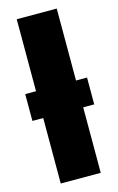

<svg xmlns="http://www.w3.org/2000/svg" viewBox="-118 -809 526 858"><g transform="rotate(-15 145.0 -380.0)"><path d="M52 0V-303H2V-427H52V-760H237V-427H288V-303H237V0Z"/></g></svg>

Font: Noto Sans Display SemiCondensed Black
Style: Regular
Weight: 900
Width: 4
Designer: Monotype Design Team
Foundry: Monotype Imaging Inc.
Version: Version 1.900